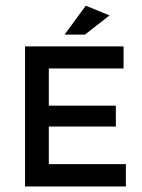

<svg xmlns="http://www.w3.org/2000/svg" viewBox="-20 -671 512 691"><path d="M424.7 -504.1V-424.7H155.7V-290.7H396.9V-215.5H155.7V-80.4H433V0H70.1V-504.1ZM285.6 -546.4H212.4L288.7 -650.5L374.2 -615.5Z"/></svg>

Font: NATS
Style: Regular
Weight: 400
Designer: Purushoth Kumar Guthula
Foundry: Silicon Andhra, USA.
Version: Version 1.0.4; ttfautohint (v1.2.25-373a) -l 7 -r 28 -G 50 -